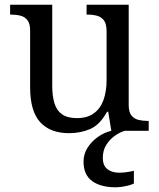

<svg xmlns="http://www.w3.org/2000/svg" viewBox="-20 -556 675 816"><path d="M273 10Q194 10 151 -36.5Q108 -83 108 -186V-426Q108 -456 96.5 -470.5Q85 -485 66.5 -489.5Q48 -494 26 -494H23V-536H202V-191Q202 -148 211.5 -117Q221 -86 244 -70Q267 -54 307 -54Q351 -54 379 -74.5Q407 -95 420 -131.5Q433 -168 433 -216V-422Q433 -454 422 -469Q411 -484 392.5 -489Q374 -494 351 -494H348V-536H527V-109Q527 -80 538.5 -65.5Q550 -51 568.5 -46.5Q587 -42 609 -42H612V0H453L440 -81H435Q404 -25 363 -7.5Q322 10 273 10ZM472 240Q408 240 371.5 213.5Q335 187 335 130Q335 99 352 72Q369 45 396 26Q423 7 453 0H510Q489 6 467.5 21.5Q446 37 431.5 60Q417 83 417 115Q417 148 436.5 163Q456 178 486 178Q500 178 515.5 176Q531 174 549 170V224Q539 229 525 232.5Q511 236 497 238Q483 240 472 240Z"/></svg>

Font: Noto Serif Georgian
Style: Regular
Weight: 400
Designer: Monotype Design Team, Akaki Razmadze
Foundry: Google LLC
Version: Version 2.002